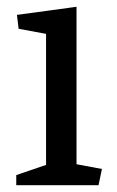

<svg xmlns="http://www.w3.org/2000/svg" viewBox="-20 -547 345 567"><path d="M206 -62 281 -48 271 0H28V-30L116 -60V-447L35 -462L30 -503L206 -527Z"/></svg>

Font: Brawler
Style: Regular
Weight: 400
Designer: Oleg Frolov, Haley Fiege
Foundry: Oleg Frolov, Haley Fiege
Version: Version 1.101; ttfautohint (v1.8.3)